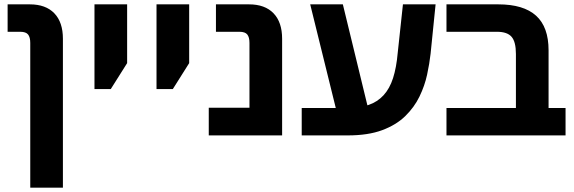

<svg xmlns="http://www.w3.org/2000/svg" viewBox="-20 -622 2638 882"><path d="M119 240V-425Q119 -451 109 -463.5Q99 -476 73 -476H15V-602H117Q190 -602 229.5 -561Q269 -520 269 -444V240Z M414 -213V-602H564V-332L489 -213Z M699 -213V-602H849V-332L774 -213Z M939 0V-127H1126V-425Q1126 -451 1116 -463.5Q1106 -476 1080 -476H972V-602H1124Q1197 -602 1236.5 -561Q1276 -520 1276 -444V0Z M1366 0V-126H1577Q1633 -126 1673.5 -140Q1714 -154 1742 -184.5Q1770 -215 1785.5 -263Q1801 -311 1807 -379L1831 -602H1981L1958 -375Q1953 -330 1942 -279Q1931 -228 1907 -178.5Q1883 -129 1841.5 -88.5Q1800 -48 1735.5 -24Q1671 0 1577 0ZM1537 -67 1405 -602H1555L1685 -67Z M2350 0V-374Q2350 -430 2330 -453Q2310 -476 2263 -476H2031V-602H2269Q2385 -602 2442.5 -550Q2500 -498 2500 -391V0ZM2031 0V-126H2578V0Z"/></svg>

Font: Noto Sans
Style: Bold
Weight: 700
Designer: Monotype Design Team
Foundry: Monotype Imaging Inc.
Version: Version 2.000;GOOG;noto-source:20170915:90ef993387c0; ttfaut